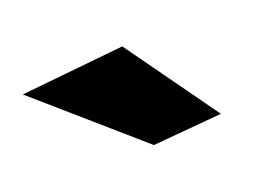

<svg xmlns="http://www.w3.org/2000/svg" viewBox="-107 -699 384 269"><g transform="rotate(-15 85.0 -564.5)"><path d="M192 -510 83 -637 -69 -608 90 -492Z"/></g></svg>

Font: Gamestation Warped
Style: Italic
Weight: 400
Designer: Jonas Hecksher
Foundry: Jonas Hecksher, Playtypeª, e-types AS
Version: Version 1.003